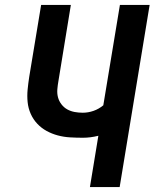

<svg xmlns="http://www.w3.org/2000/svg" viewBox="-20 -755 640 775"><path d="M343 0 377 -207Q361 -203 345.5 -201Q330 -199 315 -199Q289 -199 263 -200.5Q237 -202 213 -208.5Q189 -215 168 -226.5Q147 -238 130.5 -255.5Q114 -273 104 -295.5Q94 -318 91.5 -343Q89 -368 91.5 -393.5Q94 -419 98 -445L146 -735H266L216 -429Q213 -412 211.5 -395Q210 -378 214 -362.5Q218 -347 228 -334Q238 -321 251.5 -313.5Q265 -306 281 -303Q297 -300 314 -300Q336 -300 357.5 -307.5Q379 -315 397 -330L464 -735H584L463 0Z"/></svg>

Font: Iosevka Extended
Style: Bold Italic
Weight: 700
Width: 7
Italic angle: -9°
Monospace: yes
Designer: Belleve Invis
Foundry: Belleve Invis
Version: Version 32.5.0; ttfautohint (v1.8.4)